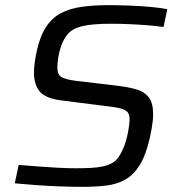

<svg xmlns="http://www.w3.org/2000/svg" viewBox="-20 -716 682 744"><path d="M299.5 8Q257.4 8 210.5 6.2Q163.6 4.5 118.7 1.2Q73.8 -2.1 37.3 -5.6L52.3 -77Q87 -74 127 -71Q167 -68 204.9 -66Q242.8 -64 270.7 -64Q305.2 -64 330.8 -65.3Q356.5 -66.6 377 -70.8Q397.5 -75 414.7 -84.2Q429.8 -92.5 441 -109.5Q452.2 -126.5 460.3 -147.1Q468.4 -167.8 473 -189Q477.7 -210.2 479.9 -227.7Q482.1 -245.2 482.1 -254.2Q482.1 -273 473.5 -282.4Q464.8 -291.7 444.1 -296.6Q423.4 -301.5 386.8 -305.5L219.2 -326.7Q156.2 -334.3 133.9 -361.5Q111.6 -388.7 111.6 -433.8Q111.6 -451.8 114.5 -473.8Q117.5 -495.8 122.9 -520Q135.6 -577 158.7 -612Q181.9 -646.9 215.9 -665Q249.8 -683 296.2 -689.5Q342.5 -696 401.5 -696Q443.2 -696 485.9 -694.2Q528.6 -692.5 566.1 -688.9Q603.6 -685.4 628.3 -680.3L613.7 -611.4Q586.1 -615.4 550.8 -618.2Q515.5 -621 479.2 -622.5Q442.9 -624 410.8 -624Q373.7 -624 346.2 -621.7Q318.8 -619.5 298.9 -614.6Q278.9 -609.7 263.1 -600.9Q247.4 -592 235.6 -574.9Q223.8 -557.8 216.5 -536.3Q209.1 -514.8 205.7 -493.2Q202.3 -471.7 202.3 -453.1Q202.3 -427 218.6 -417.2Q235 -407.5 276.8 -402.5L437.5 -383.4Q478.6 -378.4 509 -369.5Q539.4 -360.7 556.4 -339Q573.4 -317.2 573.4 -272.3Q573.4 -260.9 571.9 -247.2Q570.5 -233.4 567.7 -217.7Q565 -201.9 561 -184Q546 -116.3 521.9 -77.3Q497.8 -38.2 464.9 -19.9Q431.9 -1.5 390.7 3.2Q349.4 8 299.5 8Z"/></svg>

Font: Saira Thin
Style: Italic
Weight: 100
Italic angle: -12°
Designer: Hector Gatti with collaboration of the Omnibus-Type team
Foundry: Omnibus-Type
Version: Version 1.101